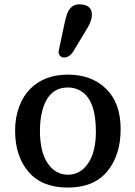

<svg xmlns="http://www.w3.org/2000/svg" viewBox="-20 -845 614 875"><path d="M48.8 0ZM48.8 -250Q48.8 -308.6 67.1 -358.2Q85.4 -407.7 118.2 -440.4Q182.6 -504.9 289.6 -504.9Q397.5 -504.9 463.6 -440.2Q529.8 -375.5 529.8 -256.6Q529.8 -137.7 468.8 -64Q407.7 9.8 289.6 9.8Q171.4 9.8 110.1 -61.8Q48.8 -133.3 48.8 -250ZM289.6 -48.8Q346.2 -48.8 381.6 -100.6Q417 -152.3 417 -246.1Q417 -397 340.8 -434.6Q317.4 -446.3 289.6 -446.3Q199.2 -446.3 171.9 -336.9Q162.1 -299.3 162.1 -249Q162.1 -152.3 197.5 -100.6Q232.9 -48.8 289.6 -48.8ZM315.4 -612.8Q297.4 -583 272 -583Q260.3 -583 253.7 -590.6Q247.1 -598.1 247.1 -605.2Q247.1 -612.3 248.5 -617.7L272.9 -732.9Q283.7 -783.2 293.5 -798.3Q311.5 -825.2 340.3 -825.2Q398.9 -825.2 398.9 -777.8Q398.9 -752 378.9 -718.3Z"/></svg>

Font: Arbutus Slab
Style: Regular
Weight: 400
Designer: Karolina Lach
Foundry: Karolina Lach
Version: Version 1.001; ttfautohint (v0.92) -l 10 -r 16 -G 200 -x 7 -